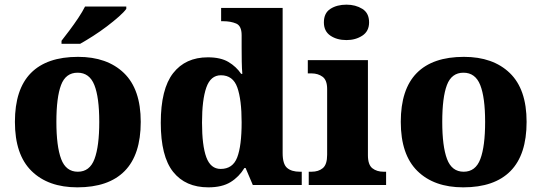

<svg xmlns="http://www.w3.org/2000/svg" viewBox="-20 -794 2324 824"><path d="M312 10Q187 10 115.5 -60Q44 -130 44 -271Q44 -411 112.5 -480.5Q181 -550 315 -550Q440 -550 512 -480.5Q584 -411 584 -271Q584 -130 515 -60Q446 10 312 10ZM314 -57Q365 -57 385.5 -111.5Q406 -166 406 -271Q406 -376 385 -429Q364 -482 313 -482Q262 -482 242 -429Q222 -376 222 -271Q222 -166 242.5 -111.5Q263 -57 314 -57ZM244 -619Q259 -638 278.5 -664Q298 -690 316 -717Q334 -744 345 -766H522V-756Q513 -743 490.5 -723Q468 -703 439 -681Q410 -659 379.5 -639.5Q349 -620 324 -606H244Z M874 10Q776 10 723 -56.5Q670 -123 670 -267Q670 -412 723 -480Q776 -548 872 -548Q927 -548 960.5 -528Q994 -508 1015 -477H1020Q1018 -500 1017.5 -531Q1017 -562 1017 -591V-643Q1017 -683 993.5 -693Q970 -703 937 -703H929V-760H1193V-137Q1193 -90 1212 -73.5Q1231 -57 1267 -57H1275V0H1065L1034 -73H1029Q1006 -35 969.5 -12.5Q933 10 874 10ZM927 -69Q979 -69 998 -118.5Q1017 -168 1017 -269Q1017 -366 998.5 -418.5Q980 -471 928 -471Q884 -471 865.5 -418.5Q847 -366 847 -268Q847 -169 865.5 -119Q884 -69 927 -69Z M1467 -622Q1426 -622 1398 -641Q1370 -660 1370 -698Q1370 -738 1398 -756Q1426 -774 1467 -774Q1506 -774 1535 -756Q1564 -738 1564 -698Q1564 -660 1535 -641Q1506 -622 1467 -622ZM1305 0V-57H1317Q1347 -57 1365.5 -72.5Q1384 -88 1384 -130V-412Q1384 -450 1364.5 -464.5Q1345 -479 1317 -479H1301V-536H1559V-128Q1559 -87 1578 -72Q1597 -57 1626 -57H1637V0Z M1968 10Q1843 10 1771.5 -60Q1700 -130 1700 -271Q1700 -411 1768.5 -480.5Q1837 -550 1971 -550Q2096 -550 2168 -480.5Q2240 -411 2240 -271Q2240 -130 2171 -60Q2102 10 1968 10ZM1970 -57Q2021 -57 2041.5 -111.5Q2062 -166 2062 -271Q2062 -376 2041 -429Q2020 -482 1969 -482Q1918 -482 1898 -429Q1878 -376 1878 -271Q1878 -166 1898.5 -111.5Q1919 -57 1970 -57Z"/></svg>

Font: Noto Serif ExtraBold
Style: Regular
Weight: 800
Designer: Monotype Design Team
Foundry: Monotype Imaging Inc.
Version: Version 2.014